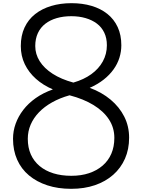

<svg xmlns="http://www.w3.org/2000/svg" viewBox="-20 -1170 894 1209"><path d="M428 19Q345 19 278 -3Q211 -25 162.5 -65.5Q114 -106 88 -164.5Q62 -223 62 -296Q62 -345 78.5 -391Q95 -437 126.5 -478Q158 -519 204.5 -552Q251 -585 313 -607Q252 -633 206.5 -673.5Q161 -714 136 -766Q111 -818 111 -880Q111 -946 134.5 -996.5Q158 -1047 201 -1081Q244 -1115 302.5 -1132.5Q361 -1150 430 -1150Q499 -1150 556.5 -1133Q614 -1116 656 -1082.5Q698 -1049 721 -999.5Q744 -950 744 -885Q744 -845 732 -806.5Q720 -768 695 -733Q670 -698 632.5 -668.5Q595 -639 545 -617Q621 -589 676.5 -542.5Q732 -496 762.5 -435.5Q793 -375 793 -303Q793 -230 767 -171Q741 -112 693 -69.5Q645 -27 578 -4Q511 19 428 19ZM429 -63Q491 -63 540.5 -79.5Q590 -96 626 -127Q662 -158 681 -202Q700 -246 700 -302Q700 -366 666 -418Q632 -470 569 -508.5Q506 -547 418 -570Q357 -553 308 -525.5Q259 -498 225 -462.5Q191 -427 173 -385Q155 -343 155 -296Q155 -241 174 -198Q193 -155 229.5 -124.5Q266 -94 316.5 -78.5Q367 -63 429 -63ZM442 -650Q508 -669 555 -703Q602 -737 627.5 -783.5Q653 -830 653 -885Q653 -930 636.5 -964.5Q620 -999 590 -1021.5Q560 -1044 519 -1056Q478 -1068 429 -1068Q379 -1068 337.5 -1056Q296 -1044 265.5 -1020.5Q235 -997 218.5 -961.5Q202 -926 202 -880Q202 -829 230 -784.5Q258 -740 311.5 -705.5Q365 -671 442 -650Z"/></svg>

Font: Playwrite CL
Style: Regular
Weight: 400
Designer: Veronika Burian, José Scaglione
Foundry: TypeTogether
Version: Version 1.002